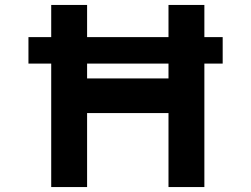

<svg xmlns="http://www.w3.org/2000/svg" viewBox="-20 -756 1015 776"><path d="M95 -606H880V-499H95ZM806 -736V0H661V-299H332V0H187V-736H332V-439H661V-736Z"/></svg>

Font: Josefin Sans Thin
Style: Bold
Weight: 700
Version: Version 2.000